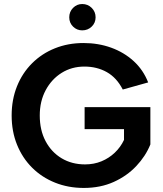

<svg xmlns="http://www.w3.org/2000/svg" viewBox="-20 -919 801 946"><path d="M392.4 7Q316.4 7 251.4 -19Q186.3 -45 138.3 -92.8Q90.4 -140.5 63.9 -206Q37.4 -271.5 37.4 -350Q37.4 -428 63.6 -493.5Q89.8 -559 137.8 -607Q185.8 -655 250.6 -681Q315.4 -707 391.4 -707Q464.5 -707 528 -684Q591.5 -661 638.8 -617.7Q686 -574.4 710 -512.9L584.9 -477.9Q555 -536.2 506.4 -563.6Q457.8 -591 395.9 -591Q333.5 -591 283.9 -560.1Q234.3 -529.1 205.1 -474.7Q175.9 -420.3 175.9 -350Q175.9 -277.6 204.6 -223.5Q233.3 -169.3 283.7 -139.1Q334.1 -109 399 -109Q442.9 -109 479.8 -124.2Q516.7 -139.4 545.3 -166.5Q574 -193.7 591 -229.6V-282.7H396.9V-391.1H720.9V-207.3Q697.4 -149.4 651.4 -100.7Q605.5 -52 540.2 -22.5Q475 7 392.4 7ZM385.1 -769.4Q358.8 -769.4 340 -787.9Q321.2 -806.4 321.2 -833.7Q321.2 -861.1 340 -880.2Q358.8 -899.2 385.1 -899.2Q412.7 -899.2 431.8 -880.2Q451 -861.1 451 -833.7Q451 -806.4 431.8 -787.9Q412.7 -769.4 385.1 -769.4Z"/></svg>

Font: Envelope Sans Variable
Style: Regular
Weight: 500
Designer: Andreas Rasmussen / Norman Anderson
Foundry: mail.de GmbH
Version: Version 1.150